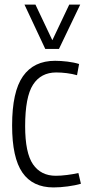

<svg xmlns="http://www.w3.org/2000/svg" viewBox="-20 -810 392 840"><path d="M33 -261Q33 -409 80.5 -476.5Q128 -544 221 -544Q246 -544 275 -540.5Q304 -537 326 -530L317 -481Q296 -487 272 -490Q248 -493 226 -493Q159 -493 124.5 -439.5Q90 -386 90 -258Q90 -141 124.5 -91Q159 -41 224 -41Q246 -41 273.5 -44.5Q301 -48 323 -53L334 -6Q310 1 276.5 5.5Q243 10 214 10Q123 10 78 -55Q33 -120 33 -261ZM331 -790 238 -596H178L87 -790H135L209 -634L283 -790Z"/></svg>

Font: Georama SemiCondensed Light
Style: Regular
Weight: 300
Width: 4
Designer: Jean-Baptiste Levee
Foundry: Production Type
Version: Version 1.000